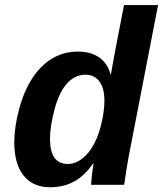

<svg xmlns="http://www.w3.org/2000/svg" viewBox="-20 -745 657 774"><path d="M347.7 0V-3.9Q347.7 -14.6 351.1 -43.5Q354.5 -72.3 356.9 -85.9H355Q321.8 -37.1 279.5 -13.7Q237.3 9.8 182.1 9.8Q112.3 9.8 75 -37.4Q37.6 -84.5 37.6 -170.4Q37.6 -233.9 57.6 -307.1Q77.6 -380.4 111.6 -431.6Q145.5 -482.9 191.7 -510Q237.8 -537.1 293.9 -537.1Q346.7 -537.1 380.9 -512.7Q415 -488.3 425.8 -443.8H426.8L442.4 -530.8L480 -724.6H617.2L499 -115.2Q493.2 -86.4 480.5 0ZM400.9 -338.4Q400.9 -390.1 380.4 -417Q359.9 -443.8 324.7 -443.8Q281.7 -443.8 250 -408.4Q218.3 -373 200 -304.7Q181.6 -236.3 181.6 -184.6Q181.6 -84 253.4 -84Q283.7 -84 311.8 -105.7Q339.8 -127.4 360.8 -168Q381.8 -208.5 393.1 -266.6Q400.9 -307.1 400.9 -338.4Z"/></svg>

Font: Liberation Mono
Style: Bold Italic
Weight: 700
Italic angle: -12°
Monospace: yes
Designer: Steve Matteson
Foundry: Ascender Corporation
Version: Version 2.1.5